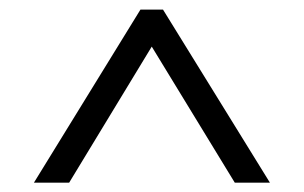

<svg xmlns="http://www.w3.org/2000/svg" viewBox="-20 -720 633 400"><path d="M272.6 -700H319.6L542.3 -339.5H469.1L281.8 -646.4H310.4L124.1 -339.5H50.7Z"/></svg>

Font: Pathway Extreme 8pt Thin
Style: Regular
Weight: 100
Version: Version 1.001;gftools[0.9.26]